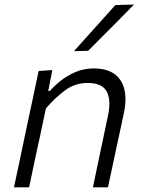

<svg xmlns="http://www.w3.org/2000/svg" viewBox="-20 -798 612 818"><path d="M39.5 0Q51.5 -56 62.5 -107.5Q73.5 -159 86 -219.5L96.5 -269.5Q106.5 -316.5 119 -374.5Q131 -432.5 144.5 -495.5L203 -499.5L185.5 -410.5H193Q210 -431 237.8 -453.2Q265.5 -475.5 301.5 -491Q337.5 -506.5 379 -506.5Q461.5 -506.5 494 -455Q514.5 -423 514.5 -375.5Q514.5 -347 507 -313Q502.5 -292 498 -270Q493 -248 487 -219.5Q474 -159 463 -107.5Q452 -56 440 0H376Q387.5 -56 398.2 -107Q409 -158 421.5 -217L439.5 -302.5Q446 -332 446 -355.5Q446 -386.5 435 -407.5Q416 -444.5 353 -444.5Q299.5 -444.5 257 -413Q214.5 -381.5 175.5 -336L150.5 -218Q137.5 -158 126.5 -106.8Q115.5 -55.5 104 0ZM295 -580Q340 -630.5 384 -679Q427.5 -727.5 471.5 -776.5L551 -778.5Q501.5 -728 452.8 -679Q404 -630 355.5 -581.5Z"/></svg>

Font: Heraclito Light
Style: Italic
Weight: 300
Italic angle: -12°
Designer: Kostas Bartsokas (font) & Cristiano Sobral (main changes)
Foundry: Kostas Bartsokas (font) & Cristiano Sobral (main changes)
Version: Version 1.00;July 8, 2020;FontCreator 13.0.0.2655 64-bit